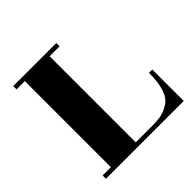

<svg xmlns="http://www.w3.org/2000/svg" viewBox="-150 -690 820 820"><g transform="rotate(-45 260.0 -280.0)"><path d="M490 -190H510V0H40V-20H90V-540H40V-560H300V-540H240V-20H340Q374 -20 396.5 -25Q419 -30 443 -46Q490 -77 490 -190Z"/></g></svg>

Font: Rozha One
Style: Regular
Weight: 400
Designer: Tim Donaldson, Indian Type Foundry
Foundry: Indian Type Foundry
Version: Version 1.301;PS 1.0;hotconv 1.0.78;makeotf.lib2.5.61930; tt